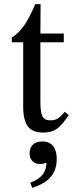

<svg xmlns="http://www.w3.org/2000/svg" viewBox="-20 -630 355 927"><path d="M293 -90C268 -62 255 -49 223 -49C184 -49 175 -73 175 -144V-426H288V-468H175L176 -610H150C114 -525 84 -478 37 -449V-426H92V-116C92 -26 121 10 188 10C252 10 273 -20 312 -74ZM136 277C177 263 254 235 254 138C254 86 232 53 184 53C142 53 123 78 123 110C123 143 144 162 173 162C183 162 193 160 204 156C204 214 162 239 126 252Z"/></svg>

Font: STIX Two Math
Style: Regular
Weight: 400
Designer: Ross Mills, John Hudson & Paul Hanslow, Tiro Typeworks Ltd; with portions MicroPress Inc., with additions and correction
Foundry: Tiro Typeworks Ltd
Version: Version 2.02 b142